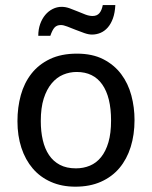

<svg xmlns="http://www.w3.org/2000/svg" viewBox="-20 -717 591 747"><path d="M503.4 -250Q503.4 -192.9 488.5 -145.3Q473.6 -97.7 444.6 -63.2Q415.5 -28.8 372.6 -9.8Q329.6 9.3 273.4 9.3Q220.2 9.3 178.2 -9.3Q136.2 -27.8 107.4 -61.5Q78.6 -95.2 63.2 -142.1Q47.9 -189 47.9 -245.6Q47.9 -299.3 61 -346.9Q74.2 -394.5 102.3 -430.4Q130.4 -466.3 174.3 -487.3Q218.3 -508.3 279.3 -508.3Q339.4 -508.3 381.8 -486.6Q424.3 -464.8 451.4 -428.7Q478.5 -392.6 491 -345.9Q503.4 -299.3 503.4 -250ZM138.7 -246.1Q138.7 -205.6 146.5 -171.9Q154.3 -138.2 170.7 -113.8Q187 -89.4 212.9 -75.7Q238.8 -62 275.4 -62Q304.7 -62 329.8 -72.5Q355 -83 373.3 -105.7Q391.6 -128.4 401.9 -163.6Q412.1 -198.7 412.1 -248Q412.1 -339.4 377.9 -388.2Q343.8 -437 278.3 -437Q251 -437 225.8 -426.5Q200.7 -416 181.2 -392.8Q161.6 -369.6 150.1 -333.5Q138.7 -297.4 138.7 -246.1ZM337.9 -582.5Q324.7 -582.5 307.9 -588.4Q291 -594.2 273.9 -601.1Q256.8 -607.9 241.7 -613.8Q226.6 -619.6 216.8 -619.6Q201.2 -619.6 192.4 -610.1Q183.6 -600.6 175.8 -577.6H128.9Q128.9 -602.5 136.2 -623.3Q143.6 -644 156 -658.9Q168.5 -673.8 185.1 -682.1Q201.7 -690.4 219.7 -690.4Q234.9 -690.4 250.7 -684.8Q266.6 -679.2 282 -672.6Q297.4 -666 312.3 -660.4Q327.1 -654.8 340.3 -654.8Q357.4 -654.8 366.7 -665.8Q376 -676.8 379.9 -697.3H428.7Q427.2 -667 419.4 -645.5Q411.6 -624 399.2 -609.9Q386.7 -595.7 370.8 -589.1Q355 -582.5 337.9 -582.5Z"/></svg>

Font: Shanti
Style: Regular
Weight: 400
Designer: vernon adams
Foundry: vernon adams
Version: Version 1.000